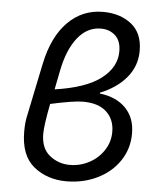

<svg xmlns="http://www.w3.org/2000/svg" viewBox="-56 -841 731 901"><g transform="rotate(5 310.0 -390.5)"><path d="M73 -203Q73 -245 80 -276L132 -527Q159 -656 227.5 -725Q296 -794 393 -794Q474 -794 527 -752Q580 -710 580 -627Q580 -555 534.5 -500.5Q489 -446 411 -415V-411Q489 -402 533.5 -356.5Q578 -311 578 -237Q578 -165 539.5 -108Q501 -51 435 -19Q369 13 290 13Q199 13 136 -38.5Q73 -90 73 -203ZM485 -237Q485 -295 447 -330.5Q409 -366 336 -366Q292 -366 183 -342Q163 -240 163 -200Q163 -131 204.5 -98Q246 -65 299 -65Q348 -65 390.5 -87.5Q433 -110 459 -149.5Q485 -189 485 -237ZM485 -616Q485 -665 458 -690Q431 -715 390 -715Q326 -715 281 -659Q236 -603 216 -503L198 -412Q344 -433 414.5 -487Q485 -541 485 -616Z"/></g></svg>

Font: Nebula Sans Medium
Style: Regular
Weight: 500
Italic angle: -9°
Designer: Paul D. Hunt for Adobe (as Source Sans)
Foundry: Nebula Entertainment & Broadcasting LLC
Version: Version 1.010